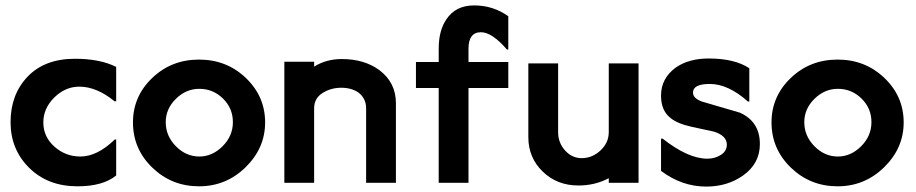

<svg xmlns="http://www.w3.org/2000/svg" viewBox="-20 -675 3382 709"><path d="M409 -27Q360 13 266 13Q157 13 88 -55Q19 -123 19 -224Q19 -326 82 -392Q145 -458 257 -458Q349 -458 409 -428V-301H403Q337 -355 273 -355Q221 -355 180.5 -315Q140 -275 140 -223Q140 -170 181 -133.5Q222 -97 277 -97Q339 -97 404 -160H409Z M716 -347Q667 -347 629.5 -310Q592 -273 592 -224Q592 -173 629.5 -135Q667 -97 716 -97Q764 -97 802 -135Q840 -173 840 -224Q840 -275 803.5 -311Q767 -347 716 -347ZM959 -223Q959 -128 887 -57.5Q815 13 715 13Q614 13 542.5 -56Q471 -125 471 -223Q471 -319 542 -387Q613 -455 715 -455Q817 -455 888 -387Q959 -319 959 -223Z M1442 0H1332V-275Q1332 -311 1304 -333Q1278 -351 1240 -351Q1202 -351 1171 -331.5Q1140 -312 1140 -275V0H1030V-447H1140V-429Q1185 -457 1242 -457Q1325 -457 1381 -416Q1442 -370 1442 -294Z M1857 -350H1710V0H1600V-350H1516V-446H1600V-495Q1600 -562 1628 -603Q1662 -655 1731 -655Q1801 -655 1857 -615V-492H1852Q1797 -556 1756 -556Q1710 -556 1710 -495V-446H1857Z M2338 0H2228V-17Q2177 10 2116 10Q2037 10 1984 -41.5Q1931 -93 1931 -168V-441H2041V-187Q2041 -148 2066.5 -119.5Q2092 -91 2128 -91Q2167 -91 2197.5 -119.5Q2228 -148 2228 -187V-441H2338Z M2786 -143Q2786 -71 2724 -27Q2666 14 2588 14Q2498 14 2421 -44V-163H2427Q2521 -89 2592 -89Q2620 -89 2642 -103Q2664 -117 2664 -141Q2664 -174 2616 -189L2533 -207Q2479 -219 2454 -241Q2421 -268 2421 -322Q2421 -386 2476 -426Q2524 -459 2597 -459Q2693 -459 2747 -423V-300H2742Q2669 -365 2601 -365Q2539 -365 2539 -333Q2539 -312 2572 -300L2712 -259Q2786 -226 2786 -143Z M3074 -347Q3025 -347 2987.5 -310Q2950 -273 2950 -224Q2950 -173 2987.5 -135Q3025 -97 3074 -97Q3122 -97 3160 -135Q3198 -173 3198 -224Q3198 -275 3161.5 -311Q3125 -347 3074 -347ZM3317 -223Q3317 -128 3245 -57.5Q3173 13 3073 13Q2972 13 2900.5 -56Q2829 -125 2829 -223Q2829 -319 2900 -387Q2971 -455 3073 -455Q3175 -455 3246 -387Q3317 -319 3317 -223Z"/></svg>

Font: RailwayN12
Style: Semibold
Weight: 400
Version: 1999; 1.0, initial release  Kernus: V2.0